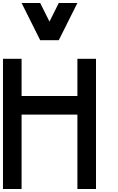

<svg xmlns="http://www.w3.org/2000/svg" viewBox="-20 -1270 790 1290"><path d="M125 -625H500V-875H625V0H500V-500H125V0H0V-875H125ZM250 -1250 312.5 -1125 375 -1250H500L375 -1000H250L125 -1250Z"/></svg>

Font: CraftyPE
Style: Regular
Weight: 400
Designer: Erek Butcher
Foundry: Haunted Coop
Version: Version 0.018;April 4, 2024;FontCreator 15.0.0.2962 64-bit